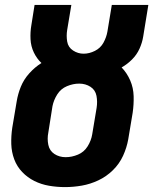

<svg xmlns="http://www.w3.org/2000/svg" viewBox="-20 -755 625 783"><path d="M245 8Q279 8 313.5 2Q348 -4 381 -19.5Q414 -35 440.5 -61Q467 -87 482 -120Q497 -153 503 -187L521 -295Q526 -329 525 -363Q524 -397 511 -427Q498 -457 476 -480Q499 -493 518.5 -512.5Q538 -532 549 -556.5Q560 -581 564 -606L585 -735H436L418 -626Q414 -603 402 -581Q390 -559 367 -547.5Q344 -536 321 -536Q298 -536 278 -549Q258 -562 254 -585.5Q250 -609 254 -633L271 -735H121L108 -653Q103 -624 104.5 -595Q106 -566 118 -541Q130 -516 149 -498Q122 -481 99.5 -456Q77 -431 65 -401.5Q53 -372 48 -341L30 -234Q25 -200 26 -167.5Q27 -135 38 -105.5Q49 -76 70.5 -53.5Q92 -31 120 -17Q148 -3 180 2.5Q212 8 245 8ZM248 -114Q222 -114 202 -127Q182 -140 177 -164.5Q172 -189 177 -214L194 -322Q199 -347 213.5 -370Q228 -393 253 -403.5Q278 -414 303 -414Q329 -414 349 -401Q369 -388 373.5 -364Q378 -340 374 -315L356 -207Q352 -182 337.5 -158.5Q323 -135 298 -124.5Q273 -114 248 -114Z"/></svg>

Font: Iosevka Sparkle Heavy Oblique
Style: Regular
Weight: 900
Italic angle: -9°
Designer: Belleve Invis
Foundry: Belleve Invis
Version: Version 4.5.0; ttfautohint (v1.8.3)